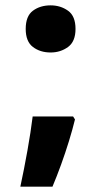

<svg xmlns="http://www.w3.org/2000/svg" viewBox="-20 -578 376 717"><path d="M169 -382Q130 -382 103 -402.5Q76 -423 76 -470Q76 -518 103 -538Q130 -558 169 -558Q206 -558 234 -538Q262 -518 262 -470Q262 -423 234 -402.5Q206 -382 169 -382ZM253 -143 260 -132Q251 -95 237.5 -51Q224 -7 208 37Q192 81 176 119H56Q70 54 82.5 -16Q95 -86 102 -143Z"/></svg>

Font: Noto Sans Bengali ExtraBold
Style: Regular
Weight: 800
Designer: Jelle Bosma - Monotype Design Team
Foundry: Monotype Imaging Inc.
Version: Version 2.003; ttfautohint (v1.8.4.7-5d5b)